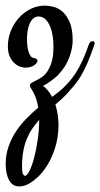

<svg xmlns="http://www.w3.org/2000/svg" viewBox="-30 -332 356 683"><path d="M305.2 -171.4Q292 -133.3 280.8 -107.4Q269.5 -81.5 258.3 -62.7Q247.1 -43.9 235.4 -29.8Q223.6 -15.6 210.4 -1Q200.2 10.3 189.2 20.3Q178.2 30.3 167 40Q172.9 58.6 175.5 77.6Q178.2 96.7 178.2 113.8Q177.2 160.2 165.5 195.6Q153.8 231 137.9 256.3Q122.1 281.7 105.2 297.1Q88.4 312.5 77.6 318.8Q66.4 325.7 56.6 328.4Q46.9 331.1 38.6 331.1Q14.2 331.1 2.2 308.8Q-9.8 286.6 -9.8 251.5Q-9.8 219.2 0 190.7Q9.8 162.1 25.9 137.2Q42 112.3 63 90.8Q84 69.3 106 50.8Q100.6 13.2 82 -15.1Q76.2 -23.9 76.2 -27.3Q76.2 -33.7 82.5 -37.4Q88.9 -41 98.4 -45.7Q107.9 -50.3 118.9 -57.6Q129.9 -64.9 139.2 -79.1Q146 -89.4 150.1 -100.6Q154.3 -111.8 156.5 -122.8Q158.7 -133.8 159.4 -144.3Q160.2 -154.8 160.2 -163.6Q160.2 -191.9 155.8 -212.6Q151.4 -233.4 144 -246.8Q136.7 -260.3 127.2 -266.8Q117.7 -273.4 107.4 -273.4Q96.7 -273.4 88.9 -266.8Q81.1 -260.3 75.9 -248.8Q70.8 -237.3 68.4 -222.7Q65.9 -208 65.9 -191.9Q65.9 -179.7 67.4 -168.2Q68.8 -156.7 71.8 -147.5Q74.7 -138.2 79.1 -132.3Q83.5 -126.5 89.4 -126Q103.5 -123.5 103.5 -115.7Q103.5 -112.3 100.3 -107.9Q97.2 -103.5 91.6 -99.9Q85.9 -96.2 78.1 -93.8Q70.3 -91.3 61 -91.3Q51.8 -91.3 40.8 -95.2Q29.8 -99.1 20.3 -108.2Q10.7 -117.2 4.4 -131.6Q-2 -146 -2 -167.5Q-2 -195.3 8.3 -221.4Q18.6 -247.6 36.4 -267.6Q54.2 -287.6 78.1 -299.8Q102.1 -312 129.4 -312Q143.6 -312 160.9 -307.6Q178.2 -303.2 193.1 -289.8Q208 -276.4 218.3 -252.2Q228.5 -228 228.5 -188.5Q228.5 -160.2 216.3 -127.2Q204.1 -94.2 176.3 -64.9Q171.4 -60.1 164.6 -54.4Q157.7 -48.8 150.4 -43.5Q143.1 -38.1 136 -33.7Q128.9 -29.3 123 -26.9Q133.3 -19 141.4 -8.8Q149.4 1.5 155.3 12.7Q166.5 4.4 176.5 -3.4Q186.5 -11.2 194.3 -18.6Q212.9 -36.1 226.8 -54.4Q240.7 -72.8 251.2 -92.3Q261.7 -111.8 270 -131.8Q278.3 -151.9 285.6 -172.9Q290 -185.5 300.3 -185.5Q302.7 -185.5 304.7 -184.1Q306.6 -182.6 306.6 -179.2Q306.6 -175.8 305.2 -171.4ZM59.1 293.5Q65.9 293.5 74.7 276.1Q83.5 258.8 91.1 230.5Q98.6 202.1 104 166.5Q109.4 130.9 109.4 94.2Q96.2 108.9 85 125.5Q73.7 142.1 65.4 162.1Q57.1 182.1 52.7 206.8Q48.3 231.4 48.3 261.2Q48.3 278.8 51.5 286.1Q54.7 293.5 59.1 293.5Z"/></svg>

Font: Engagement
Style: Regular
Weight: 400
Designer: Astigmatic (AOETI)
Foundry: Astigmatic (AOETI)
Version: Version 1.000